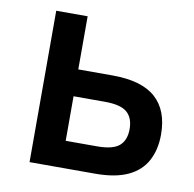

<svg xmlns="http://www.w3.org/2000/svg" viewBox="-65 -596 670 662"><g transform="rotate(10 270.0 -265.0)"><path d="M80 0V-530H190V-344H310Q412 -344 461 -300.5Q510 -257 510 -172Q510 -119 489 -80Q468 -41 424 -20.5Q380 0 310 0ZM190 -94H300Q355 -94 377.5 -113.5Q400 -133 400 -172Q400 -211 377.5 -230.5Q355 -250 300 -250H190Z"/></g></svg>

Font: Golos Text Medium
Style: Regular
Weight: 500
Designer: A.Korolkova, Vitaly Kuzmin
Foundry: ParaType Ltd
Version: Version 2.004